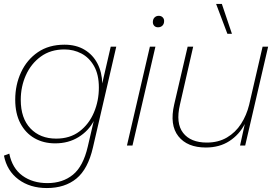

<svg xmlns="http://www.w3.org/2000/svg" viewBox="-27 -736 1403 971"><path d="M210 215Q125 215 66.5 171.5Q8 128 -7 51L20 41Q35 115 86.5 152.5Q138 190 213 190Q290 190 342 147.5Q394 105 417 5L447 -124Q421 -74 370 -42.5Q319 -11 252 -11Q193 -11 147.5 -37Q102 -63 76 -112.5Q50 -162 50 -232Q50 -307 79.5 -370.5Q109 -434 164.5 -472Q220 -510 299 -510Q358 -510 400.5 -484.5Q443 -459 466 -414.5Q489 -370 490 -314L533 -500H561L443 10Q418 119 359.5 167Q301 215 210 215ZM257 -35Q327 -35 375 -71.5Q423 -108 448 -167Q473 -226 473 -293Q473 -359 448.5 -402Q424 -445 384.5 -465.5Q345 -486 299 -486Q229 -486 179.5 -450Q130 -414 104 -356Q78 -298 78 -231Q78 -138 127 -86.5Q176 -35 257 -35Z M772 -598Q760 -598 753 -605.5Q746 -613 746 -624Q746 -639 754.5 -647.5Q763 -656 776 -656Q788 -656 795.5 -648.5Q803 -641 803 -630Q803 -615 794.5 -606.5Q786 -598 772 -598ZM759 -500 643 0H615L731 -500Z M1014 10Q920 10 875 -47Q830 -104 854 -208L922 -500H950L883 -207Q861 -113 899 -64Q937 -15 1019 -15Q1077 -15 1120.5 -40.5Q1164 -66 1192 -109.5Q1220 -153 1233 -206L1301 -500H1329L1213 0H1187L1211 -109Q1183 -55 1133 -22.5Q1083 10 1014 10ZM1095 -716 1146 -565H1123L1066 -716Z"/></svg>

Font: Work Sans ExtraLight
Style: Italic
Weight: 200
Italic angle: -13°
Designer: Wei Huang
Foundry: Wei Huang
Version: Version 2.012; ttfautohint (v1.8.3)